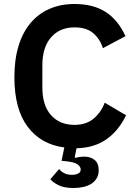

<svg xmlns="http://www.w3.org/2000/svg" viewBox="-20 -730 682 961"><path d="M353 -593Q279 -593 235.5 -543Q192 -493 192 -403V-293Q192 -202 235.5 -153.5Q279 -105 353 -105Q412 -105 449.5 -137Q487 -169 504 -216L611 -153Q574 -76 513 -33Q452 10 363 12L354 57L358 60Q380 54 403 54Q433 54 453.5 70.5Q474 87 474 122Q474 146 463.5 163Q453 180 436 190.5Q419 201 396 206Q373 211 349 211Q300 211 272 196.5Q244 182 232 167L276 116Q285 128 301 136.5Q317 145 340 145Q359 145 371.5 138.5Q384 132 384 118Q384 106 370 94Q356 82 311 77L288 75L302 8Q185 -7 118.5 -95.5Q52 -184 52 -344Q52 -432 73 -500.5Q94 -569 133.5 -615.5Q173 -662 228.5 -686Q284 -710 353 -710Q447 -710 509 -670Q571 -630 608 -549L495 -489Q480 -536 446 -564.5Q412 -593 353 -593Z"/></svg>

Font: IBM Plex Sans Thai Looped SemiBold
Style: Regular
Weight: 600
Designer: Mike Abbink, Paul van der Laan, Pieter van Rosmalen, Ben Mitchell, Mark Frömberg
Foundry: Bold Monday
Version: Version 1.1